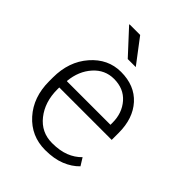

<svg xmlns="http://www.w3.org/2000/svg" viewBox="-214 -846 966 966"><g transform="rotate(45 269.0 -363.0)"><path d="M49.8 0ZM280.3 10.3Q180.7 10.3 115.2 -62.7Q49.8 -135.7 49.8 -248.5V-275.4Q49.8 -388.7 115 -463.4Q180.2 -538.1 272.5 -538.1Q369.6 -538.1 425.3 -476.6Q481 -415 481 -312.5V-262.7H107.9V-248.5Q107.9 -159.7 155.5 -99.4Q203.1 -39.1 280.3 -39.1Q334.5 -39.1 373 -54.2Q411.6 -69.3 439 -97.7L463.9 -57.6Q434.1 -26.4 388.7 -8.1Q343.3 10.3 280.3 10.3ZM272.5 -488.3Q208 -488.3 163.8 -438.7Q119.6 -389.2 112.3 -314.5L113.3 -312H422.9V-326.7Q422.9 -395.5 382.3 -441.9Q341.8 -488.3 272.5 -488.3ZM307.6 -607.4H250.5L132.8 -734.9L133.8 -737.3H209Z"/></g></svg>

Font: TypoPRO Roboto Slab
Style: Light
Weight: 300
Designer: Google
Version: Version 1.100263; 2013; ttfautohint (v0.94.20-1c74) -l 8 -r 